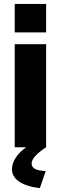

<svg xmlns="http://www.w3.org/2000/svg" viewBox="-20 -750 310 978"><path d="M55 -730V-585H215V-730ZM55 0H113C65 35 41 74 41 113C41 156 81 197 183 208L213 121C165 120 141 107 141 83C141 60 166 32 215 0V-525H55Z"/></svg>

Font: FIGSv2-sans-serif ExtraBold
Style: Regular
Weight: 800
Designer: Matt McInerney, Pablo Impallari, Rodrigo Fuenzalida,Mirko Velimirovic
Foundry: Matt McInerney, Pablo Impallari, Rodrigo Fuenzalida
Version: Version 4.021;hotconv 1.0.109;makeotfexe 2.5.65596